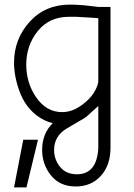

<svg xmlns="http://www.w3.org/2000/svg" viewBox="-20 -529 583 834"><path d="M460 -499V112Q460 189 418 235Q376 281 309 281Q240 281 201.5 233Q163 185 163 122Q163 52 209 6Q172 -3 140 -27Q89 -66 65 -131.5Q41 -197 41 -257Q41 -359 108.5 -434Q176 -509 284 -509Q310 -509 346 -506L407 -499ZM312 -456H279Q194 -456 144 -394Q94 -332 94 -248Q94 -168 138 -105Q182 -42 250 -42Q278 -42 304 -54Q328 -65 354.5 -88Q381 -111 395 -139Q407 -163 407 -179V-450L380 -452ZM407 116V-69Q405 -67 402.5 -64.5Q400 -62 397 -59.5Q394 -57 384.5 -48.5Q375 -40 361 -27Q353 -20 344.5 -14.5Q336 -9 313.5 3.5Q291 16 270 29Q215 62 215 122Q215 164 241 196Q267 228 314 228Q400 228 407 116ZM95 285H41L81 78H145Z"/></svg>

Font: Bellota
Style: Regular
Weight: 400
Designer: Kemie Guaida
Foundry: Kemie Guaida
Version: Version 1.000;PS 002.000;hotconv 1.0.70;makeotf.lib2.5.58329